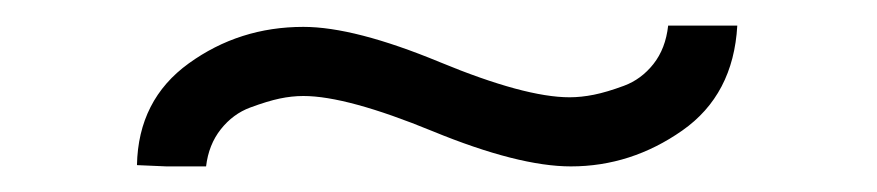

<svg xmlns="http://www.w3.org/2000/svg" viewBox="-20 -715 685 150"><path d="M87 -586Q88 -637 127.5 -665.5Q167 -694 217 -694Q257 -694 323.5 -666.5Q390 -639 425 -639Q434 -639 444 -641Q454 -643 467.5 -648Q481 -653 490.5 -665Q500 -677 502 -695H556Q553 -641 513 -613Q473 -585 426 -585Q385 -585 318 -612.5Q251 -640 217 -640Q208 -640 198.5 -638Q189 -636 175.5 -631Q162 -626 152.5 -614Q143 -602 141 -585H110Z"/></svg>

Font: Coval
Style: ExtraLight
Weight: 250
Foundry: Context Ltd
Version: Version 001.000